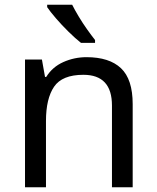

<svg xmlns="http://www.w3.org/2000/svg" viewBox="-20 -786 658 806"><path d="M343 -546Q439 -546 488 -499.5Q537 -453 537 -349V0H450V-343Q450 -472 330 -472Q241 -472 207 -422Q173 -372 173 -278V0H85V-536H156L169 -463H174Q200 -505 246 -525.5Q292 -546 343 -546ZM283 -766Q294 -744 310.5 -716.5Q327 -689 345.5 -663Q364 -637 379 -618V-606H320Q297 -624 268 -652.5Q239 -681 214.5 -709.5Q190 -738 178 -756V-766Z"/></svg>

Font: TSCustom
Style: Regular
Weight: 400
Designer: Monotype Design Team
Foundry: Monotype Imaging Inc.
Version: Version 2.004; ttfautohint (v1.8.3) -l 8 -r 50 -G 200 -x 14 